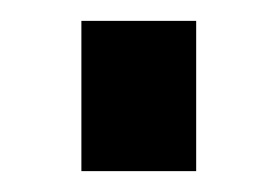

<svg xmlns="http://www.w3.org/2000/svg" viewBox="-20 -164 265 184"><path d="M58 0V-144H168V0Z"/></svg>

Font: Raleway-v4020
Style: Bold
Weight: 700
Designer: Matt McInerney, Pablo Impallari, Rodrigo Fuenzalida
Foundry: Matt McInerney, Pablo Impallari, Rodrigo Fuenzalida
Version: Version 4.020;PS 004.020;hotconv 1.0.88;makeotf.lib2.5.64775